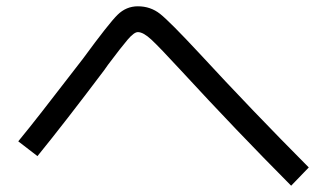

<svg xmlns="http://www.w3.org/2000/svg" viewBox="-20 -647 1040 610"><path d="M38 -198Q71 -238 113.5 -292.5Q156 -347 196 -399Q236 -451 244 -461Q326 -573 353.5 -600Q381 -627 418 -627Q458 -627 488.5 -603Q519 -579 613 -478Q780 -297 961 -115L905 -57Q731 -232 556 -422Q486 -498 460.5 -521.5Q435 -545 418 -545Q406 -545 385.5 -521Q365 -497 323 -441Q315 -430 311 -424Q186 -258 99 -151Z"/></svg>

Font: M PLUS 1p
Style: Regular
Weight: 400
Version: Version 1.062